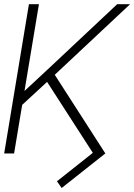

<svg xmlns="http://www.w3.org/2000/svg" viewBox="-36 -748 654 936"><path d="M153.8 -727.5 32.7 0H-15.6L105 -727.5ZM598.1 -727.5 217.3 -370.6 55.2 -221.2 53.7 -276.9 192.9 -406.2 535.2 -727.5ZM477.5 0 264.6 168.5 241.7 135.7 416.5 -2.9 187 -358.9 222.2 -397Z"/></svg>

Font: Inter Tight ExtraLight
Style: Italic
Weight: 250
Italic angle: -9.39999°
Designer: Rasmus Andersson
Foundry: rsms
Version: Version 3.004